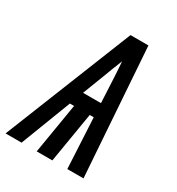

<svg xmlns="http://www.w3.org/2000/svg" viewBox="-206 -846 881 956"><g transform="rotate(30 235.0 -367.5)"><path d="M-30 0 264 -735H367L418 0H325L310 -289H287L239 0H149L197 -289H173L62 0ZM306 -368 300 -490Q299 -518 297 -545.5Q295 -573 293 -601Q282 -573 271 -545.5Q260 -518 250 -490L203 -368Z"/></g></svg>

Font: Iosevka SS04 Semibold Oblique
Style: Regular
Weight: 600
Italic angle: -9°
Monospace: yes
Designer: Belleve Invis
Foundry: Belleve Invis
Version: Version 19.0.0; ttfautohint (v1.8.4)